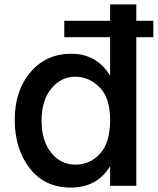

<svg xmlns="http://www.w3.org/2000/svg" viewBox="-20 -804 706 859"><path d="M472.7 -465.8V-637.7H267.6V-710.9H472.7V-784.2H589.8V-710.9H666V-637.7H589.8V27.3H472.7V-60.5Q414.1 35.2 296.9 35.2Q179.7 35.2 112.8 -51.3Q45.9 -137.7 45.9 -268.1Q45.9 -398.4 116.2 -481Q186.5 -563.5 299.3 -563.5Q412.1 -563.5 472.7 -465.8ZM210 -408.2Q166 -355.5 166 -264.6Q166 -173.8 209 -120.6Q252 -67.4 317.4 -67.4Q382.8 -67.4 427.7 -116.7Q472.7 -166 472.7 -266.1Q472.7 -366.2 425.3 -413.6Q377.9 -460.9 315.9 -460.9Q253.9 -460.9 210 -408.2Z"/></svg>

Font: GenEi M Gothic v2 Medium
Style: Regular
Weight: 500
Version: Version 2.0